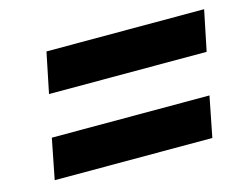

<svg xmlns="http://www.w3.org/2000/svg" viewBox="-62 -630 723 560"><g transform="rotate(-15 299.5 -349.5)"><path d="M90 -412 115 -534H591L566 -412ZM41 -165 65 -287H541L517 -165Z"/></g></svg>

Font: MOST Montserrat
Style: Bold Italic
Weight: 700
Italic angle: -11.3°
Designer: Julieta Ulanovsky
Foundry: Julieta Ulanovsky
Version: Version 8.000;March 11, 2024;FontCreator 15.0.0.2926 64-bit